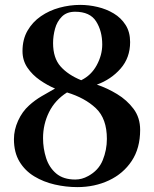

<svg xmlns="http://www.w3.org/2000/svg" viewBox="-20 -759 630 785"><path d="M417 -191Q417 -274 372 -316.5Q327 -359 254 -381Q205 -350 180.5 -300.5Q156 -251 156 -194Q156 -152 168.5 -113Q181 -74 210 -49.5Q239 -25 288 -25Q315 -25 340 -39Q383 -62 400 -104Q417 -146 417 -191ZM398 -577Q398 -632 373 -671.5Q348 -711 287 -711Q253 -711 233 -691Q213 -671 205 -641.5Q197 -612 197 -583Q197 -522 227.5 -487.5Q258 -453 312 -431Q353 -451 375.5 -492.5Q398 -534 398 -577ZM553 -228Q553 -153 518.5 -101Q484 -49 425.5 -21.5Q367 6 296 6Q250 6 204 -4.5Q158 -15 120 -38Q82 -61 59.5 -98.5Q37 -136 37 -190Q37 -228 54 -265.5Q71 -303 99 -328Q122 -349 150 -365.5Q178 -382 205 -397Q174 -410 143 -431.5Q112 -453 92 -482.5Q72 -512 72 -550Q72 -598 92.5 -633.5Q113 -669 147 -692.5Q181 -716 223 -727.5Q265 -739 308 -739Q343 -739 379 -730.5Q415 -722 445 -704Q475 -686 493.5 -657Q512 -628 512 -587Q512 -523 473 -478.5Q434 -434 376 -413Q418 -399 458.5 -374.5Q499 -350 526 -314Q553 -278 553 -228Z"/></svg>

Font: Kaisei HarunoUmi
Style: Bold
Weight: 700
Designer: Font-Kai, 金井和夫
Foundry: KAZUO KANAI
Version: Version 5.003